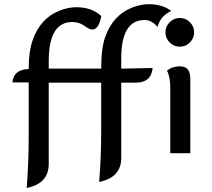

<svg xmlns="http://www.w3.org/2000/svg" viewBox="-20 -743 1027 931"><path d="M902.8 0H805.7V-315.4Q805.7 -371.6 789.6 -400.4Q815.4 -421.4 851.1 -421.4Q879.4 -421.4 891.1 -406Q902.8 -390.6 902.8 -359.9ZM109.4 168.5Q119.1 46.4 119.1 -75.2V-343.3H40Q45.9 -406.2 119.1 -408.2Q119.1 -494.6 138.7 -549.3Q176.3 -654.8 267.6 -690.9Q310.1 -708 350.1 -708Q425.3 -708 471.2 -665Q458.5 -599.6 427.7 -599.6Q414.1 -599.6 389.2 -617.9Q364.3 -636.2 330.1 -636.2Q216.3 -636.2 216.3 -446.3V-410.2H470.7Q470.7 -509.3 490.2 -564Q527.8 -669.4 619.1 -705.6Q661.6 -722.7 701.7 -722.7Q767.6 -722.7 810.5 -689.9Q757.8 -666 744.1 -612.3Q715.8 -646 681.6 -646Q567.9 -646 567.9 -460.9V-410.2L720.2 -413.1Q713.4 -342.3 638.7 -342.3H567.9V22.9Q567.9 117.7 460.9 139.2Q470.7 17.1 470.7 -104.5V-342.3H216.3V52.2Q216.3 147 109.4 168.5ZM852.1 -516.6Q823.2 -516.6 802.7 -537.1Q782.2 -557.6 782.2 -586.4Q782.2 -614.7 802.7 -635.3Q823.2 -655.8 852.1 -655.8Q880.4 -655.8 900.9 -635.3Q921.4 -614.7 921.4 -586.4Q921.4 -557.6 900.9 -537.1Q880.4 -516.6 852.1 -516.6Z"/></svg>

Font: Bainsley
Style: Regular
Weight: 400
Designer: Paul James MIller
Foundry: High-Logic / Made with FontCreator
Version: Version 1.411;March 28, 2021;FontCreator 13.0.0.2683 64-bit